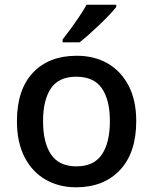

<svg xmlns="http://www.w3.org/2000/svg" viewBox="-20 -786 650 816"><path d="M559 -271Q559 -137 490 -63.5Q421 10 303 10Q231 10 174 -22.5Q117 -55 84.5 -118Q52 -181 52 -271Q52 -405 120 -477Q188 -549 306 -549Q381 -549 437.5 -516.5Q494 -484 526.5 -422Q559 -360 559 -271ZM163 -271Q163 -180 197 -129.5Q231 -79 305 -79Q379 -79 413 -129.5Q447 -180 447 -271Q447 -361 413 -410.5Q379 -460 304 -460Q230 -460 196.5 -410.5Q163 -361 163 -271ZM474 -756Q463 -742 444 -722Q425 -702 402.5 -680.5Q380 -659 358 -639.5Q336 -620 318 -606H246V-618Q261 -637 280 -663Q299 -689 317.5 -716.5Q336 -744 348 -766H474Z"/></svg>

Font: Noto Sans Adlam Medium
Style: Regular
Weight: 500
Version: Version 3.001